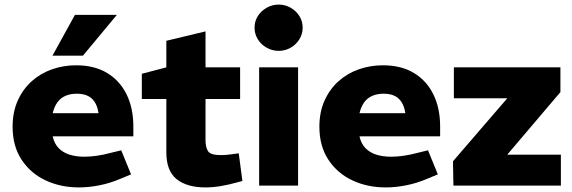

<svg xmlns="http://www.w3.org/2000/svg" viewBox="-20 -810 2495 838"><path d="M324 8Q245 8 179.5 -22.5Q114 -53 74.5 -112.5Q35 -172 35 -257Q35 -321 57.5 -371Q80 -421 118.5 -455.5Q157 -490 207 -507.5Q257 -525 312 -525Q392 -525 447.5 -491.5Q503 -458 532.5 -398Q562 -338 562 -258V-215H210Q217 -183 236 -163.5Q255 -144 283.5 -135Q312 -126 348 -126Q373 -126 401.5 -130Q430 -134 460 -142L509 -154L552 -49L504 -29Q459 -10 413 -1Q367 8 324 8ZM210 -316H410Q404 -358 381 -379.5Q358 -401 315 -401Q288 -401 266.5 -392Q245 -383 231 -364Q217 -345 210 -316ZM209 -567 307 -745H490L342 -567Z M877 8Q796 8 751 -28Q706 -64 706 -145V-378H599V-488L706 -516V-632L877 -673V-516H1028V-378H877V-199Q877 -166 888.5 -149.5Q900 -133 944 -133Q956 -133 968 -134Q980 -135 994 -137L1022 -141L1038 -20L1015 -14Q980 -4 944.5 2Q909 8 877 8Z M1111 0V-516H1281V0ZM1196 -588Q1168 -588 1143.5 -602Q1119 -616 1105 -639Q1091 -662 1091 -689Q1091 -717 1105 -739.5Q1119 -762 1143.5 -776Q1168 -790 1196 -790Q1225 -790 1249 -776Q1273 -762 1287 -739.5Q1301 -717 1301 -689Q1301 -662 1287 -639Q1273 -616 1249 -602Q1225 -588 1196 -588Z M1663 8Q1584 8 1518.5 -22.5Q1453 -53 1413.5 -112.5Q1374 -172 1374 -257Q1374 -321 1396.5 -371Q1419 -421 1457.5 -455.5Q1496 -490 1546 -507.5Q1596 -525 1651 -525Q1731 -525 1786.5 -491.5Q1842 -458 1871.5 -398Q1901 -338 1901 -258V-215H1549Q1556 -183 1575 -163.5Q1594 -144 1622.5 -135Q1651 -126 1687 -126Q1712 -126 1740.5 -130Q1769 -134 1799 -142L1848 -154L1891 -49L1843 -29Q1798 -10 1752 -1Q1706 8 1663 8ZM1549 -316H1749Q1743 -358 1720 -379.5Q1697 -401 1654 -401Q1627 -401 1605.5 -392Q1584 -383 1570 -364Q1556 -345 1549 -316Z M1959 0 1957 -106 2194 -381H1961V-516H2426V-408L2194 -135H2428V0Z"/></svg>

Font: REM
Style: Bold
Weight: 700
Designer: Octavio Pardo
Foundry: Ashler Design
Version: Version 1.005;gftools[0.9.28]